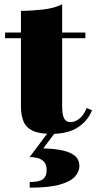

<svg xmlns="http://www.w3.org/2000/svg" viewBox="-20 -610 444 885"><path d="M217.5 7Q161.5 7 131 -7.2Q100.5 -21.5 88.5 -50Q76.5 -78.5 76.5 -121V-560Q121.5 -560 175.2 -565.8Q229 -571.5 266.5 -590V-120.5Q266.5 -83 275.2 -65Q284 -47 304.5 -47Q324.5 -47 345 -62.2Q365.5 -77.5 379.5 -112L404 -102Q386 -54 339.8 -23.5Q293.5 7 217.5 7ZM3.5 -434V-460H373.5V-434ZM117 255V229Q161.5 229 178.2 215.8Q195 202.5 195 175Q195 148.5 182.8 135.5Q170.5 122.5 152.2 118.2Q134 114 116.5 114L205 -4H238L179.5 74Q233.5 75.5 270.8 84Q308 92.5 327 109.8Q346 127 346 155Q346 180 326.2 203Q306.5 226 257 240.5Q207.5 255 117 255Z"/></svg>

Font: Bodoni Moda 9pt Black
Style: Regular
Weight: 900
Designer: Owen Earl
Foundry: indestructible type
Version: Version 2.005